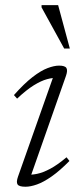

<svg xmlns="http://www.w3.org/2000/svg" viewBox="-20 -700 312 730"><path d="M48.5 -28.5 185.5 -416.5 199 -404Q181.5 -405 159 -399Q136.5 -393 108.2 -375.5Q80 -358 45 -325L33 -338.5Q72 -382.5 103.8 -407Q135.5 -431.5 160.8 -441Q186 -450.5 204.5 -450.5Q227 -450.5 232.5 -441.5Q238 -432.5 231 -412L93.5 -20.5L81.5 -36Q98.5 -34.5 120.8 -39Q143 -43.5 170.8 -58.2Q198.5 -73 233 -102L244 -88Q207 -50.5 176.2 -29Q145.5 -7.5 120.8 1.2Q96 10 77 10Q52.5 10 46.8 1.2Q41 -7.5 48.5 -28.5ZM245.5 -515.5H224L138 -672V-680.5H201Z"/></svg>

Font: Newsreader 16pt 16pt Light
Style: Italic
Weight: 300
Italic angle: -17°
Version: Version 1.003